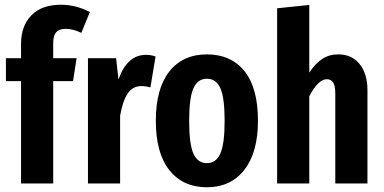

<svg xmlns="http://www.w3.org/2000/svg" viewBox="-20 -776 1622 812"><path d="M205 -595V-530H304L289 -433H205V0H69V-433H5V-530H69V-591Q69 -666 112.5 -711Q156 -756 238 -756Q301 -756 360 -725L324 -637Q289 -654 257 -654Q230 -654 217.5 -639.5Q205 -625 205 -595Z M638 -537 616 -406Q598 -412 579 -412Q541 -412 520 -380.5Q499 -349 488 -287V0H352V-530H471L481 -440Q518 -544 597 -544Q620 -544 638 -537Z M1071 -265Q1071 -132 1013.5 -58Q956 16 855 16Q754 16 696.5 -56Q639 -128 639 -265Q639 -401 696 -473.5Q753 -546 855 -546Q957 -546 1014 -475Q1071 -404 1071 -265ZM780 -265Q780 -167 798 -126.5Q816 -86 855 -86Q894 -86 912 -127Q930 -168 930 -265Q930 -363 912 -403Q894 -443 855 -443Q816 -443 798 -402.5Q780 -362 780 -265Z M1534 -395V0H1398V-380Q1398 -413 1389 -427Q1380 -441 1362 -441Q1326 -441 1288 -369V0H1152V-741L1288 -755V-469Q1314 -508 1343 -527Q1372 -546 1411 -546Q1468 -546 1501 -505Q1534 -464 1534 -395Z"/></svg>

Font: Fira Sans Extra Condensed SemiBold
Style: Regular
Weight: 600
Width: 1
Designer: Carrois Corporate & Edenspiekermann AG
Foundry: Carrois Corporate GbR & Edenspiekermann AG
Version: Version 4.203